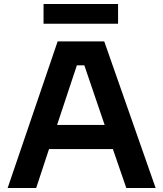

<svg xmlns="http://www.w3.org/2000/svg" viewBox="-20 -936 813 956"><path d="M567.9 -817.9H196.8V-916H567.9ZM160.2 0H18.1L267.1 -730H499L754.9 0H608.9L542 -193.8H224.1ZM264.2 -314H501L399.9 -610.8H362.8Z"/></svg>

Font: Sora SemiBold
Style: Regular
Weight: 600
Designer: Jonathan Barnbrook, Julián Moncada
Foundry: Barnbrook Fonts
Version: Version 2.000